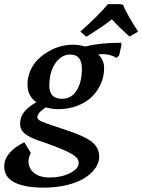

<svg xmlns="http://www.w3.org/2000/svg" viewBox="-46 -653 678 915"><path d="M69.8 24.9 101.1 76.2Q89.8 96.2 89.8 117.2Q89.8 148.4 116 170.7Q142.1 192.9 191.9 192.9Q246.1 192.9 287.6 171.9Q329.1 150.9 329.1 124Q329.1 103 305.9 86.9Q282.7 70.8 219.2 45.9Q192.4 35.6 168 26.9Q138.7 17.6 120.8 10.5Q103 3.4 85 -7.3Q66.9 -18.1 58.3 -31.7Q49.8 -45.4 49.8 -63Q49.8 -97.2 70.3 -121.1Q90.8 -145 127 -166Q85 -195.8 85 -250Q85 -285.2 98.6 -316.2Q112.3 -347.2 134.5 -369.4Q156.7 -391.6 184.8 -407.7Q212.9 -423.8 242.4 -431.9Q272 -439.9 299.8 -439.9Q331.1 -439.9 359.9 -431.2Q429.2 -449.2 530.8 -449.2L533.2 -439.9Q525.9 -403.8 522 -389.2L509.8 -377Q479 -395 444.8 -395Q430.7 -395 421.9 -394Q450.2 -367.7 450.2 -328.1Q450.2 -290 435.1 -254.9Q419.9 -219.7 392.6 -192.6Q365.2 -165.5 323.5 -149.2Q281.7 -132.8 232.9 -132.8Q201.7 -132.8 173.8 -141.1Q158.2 -133.3 145 -120.1Q131.8 -106.9 131.8 -94.2Q131.8 -83 152.1 -74Q172.4 -64.9 221.2 -49.3Q222.7 -48.8 223.9 -48.6Q225.1 -48.3 226.1 -47.9Q289.1 -26.4 293 -24.9Q362.8 -1 394.8 25.6Q426.8 52.2 426.8 95.2Q426.8 121.6 409.2 147.2Q391.6 172.9 359.1 194.1Q326.7 215.3 275.1 228.3Q223.6 241.2 161.1 241.2Q73.2 241.2 23.7 216.6Q-25.9 191.9 -25.9 140.1Q-25.9 72.8 69.8 24.9ZM289.1 -393.1Q245.6 -393.1 217.3 -350.8Q189 -308.6 189 -245.1Q189 -182.1 250 -182.1Q294.4 -182.1 319.3 -221.9Q344.2 -261.7 344.2 -325.2Q344.2 -393.1 289.1 -393.1ZM525.9 -633.3 540 -630.4Q559.6 -583 612.3 -502.4L571.3 -479Q515.6 -528.8 487.3 -561Q441.9 -524.9 365.2 -478L336.9 -502.4Q424.8 -580.6 468.3 -633.3Z"/></svg>

Font: Linear Smooth
Style: Bold Italic
Weight: 700
Designer: Philipp H. Poll, Flanker
Foundry: Philipp H. Poll, reworked by Flanker
Version: Version 1.061 | FøM Fix